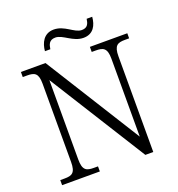

<svg xmlns="http://www.w3.org/2000/svg" viewBox="-154 -1011 1057 1138"><g transform="rotate(-20 374.0 -442.0)"><path d="M462 -777C525 -777 548 -826 552 -877H517C513 -850 506 -824 468 -824C421 -824 380 -884 311 -884C247 -884 223 -830 219 -781H253C257 -808 264 -836 304 -836C351 -836 395 -777 462 -777ZM43 0H281V-32H255C208 -32 185 -42 185 -111V-611L568 0H618V-603C618 -672 641 -682 688 -682H714V-714H478V-682H503C550 -682 574 -672 574 -605V-113L198 -714H43V-682H70C117 -682 140 -672 140 -605V-111C140 -42 117 -32 70 -32H43Z"/></g></svg>

Font: Noto Serif Telugu Light
Style: Regular
Weight: 300
Designer: Jelle Bosma - Monotype Design Team
Foundry: Monotype Imaging Inc.
Version: Version 2.005